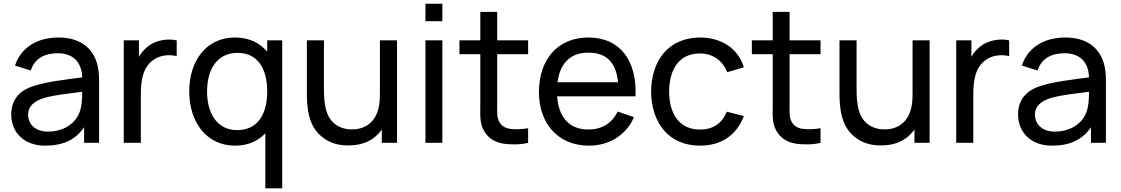

<svg xmlns="http://www.w3.org/2000/svg" viewBox="-20 -784 6154 1054"><path d="M524 0V-343.8C524 -378.1 520.8 -408.3 512.5 -436.5C485.4 -528.1 411.5 -578.1 301 -578.1C178.1 -578.1 92.7 -517.7 62.5 -424L149 -396.9C170.8 -464.6 226 -491.7 296.9 -491.7C377.1 -491.7 428.1 -447.9 431.3 -359.4C332.3 -345.8 240.6 -336.5 163.5 -311.5C83.3 -286.5 41.7 -232.3 41.7 -156.2C41.7 -52.1 117.7 15.6 227.1 15.6C325 15.6 393.8 -15.6 441.7 -85.4V0ZM409.4 -151C379.2 -94.8 317.7 -61.5 243.8 -61.5C176 -61.5 134.4 -100 134.4 -155.2C134.4 -203.1 170.8 -231.3 225 -246.9C285.4 -263.5 343.8 -268.8 431.3 -280.2C431.3 -246.9 430.2 -189.6 409.4 -151Z M790.6 -528.1C769.8 -511.5 754.2 -492.7 742.7 -471.9V-562.5H659.4V0H753.1V-262.5C753.1 -346.9 765.6 -414.6 820.8 -454.2C860.4 -483.3 910.4 -485.4 950 -476V-562.5C900 -574 833.3 -563.5 790.6 -528.1Z M1446.9 -562.5V-500C1406.2 -549 1346.9 -578.1 1269.8 -578.1C1113.5 -578.1 1018.8 -451 1018.8 -282.3C1018.8 -113.5 1113.5 15.6 1270.8 15.6C1340.6 15.6 1395.8 -9.4 1436.5 -52.1V250H1529.2V-562.5ZM1282.3 -69.8C1170.8 -69.8 1116.7 -162.5 1116.7 -282.3C1116.7 -401 1169.8 -493.8 1284.4 -493.8C1394.8 -493.8 1446.9 -406.3 1446.9 -282.3C1446.9 -158.3 1395.8 -69.8 1282.3 -69.8Z M2065.6 -562.5V-275C2065.6 -246.9 2064.6 -218.8 2059.4 -196.9C2052.1 -160.4 2035.4 -128.1 2010.4 -107.3C1986.5 -86.5 1955.2 -75 1920.8 -74C1880.2 -71.9 1844.8 -82.3 1817.7 -104.2C1767.7 -143.8 1758.3 -213.5 1758.3 -292.7V-562.5H1664.6V-289.6C1663.5 -192.7 1671.9 -93.8 1745.8 -34.4C1794.8 7.3 1854.2 17.7 1912.5 13.5C1962.5 11.5 2016.7 -7.3 2054.2 -46.9C2062.5 -55.2 2069.8 -64.6 2076 -72.9V0H2159.4V-562.5Z M2315.6 -763.5V-667.7H2408.3V-763.5ZM2315.6 -562.5H2408.3V0H2315.6Z M2709.4 -486.5H2879.2V-562.5H2709.4V-718.8H2616.7V-562.5H2502.1V-486.5H2616.7V-212.5C2616.7 -154.2 2612.5 -107.3 2636.5 -66.7C2661.5 -22.9 2696.9 -3.1 2746.9 5.2C2784.4 10.4 2840.6 10.4 2879.2 0V-80.2C2850 -75 2815.6 -72.9 2786.5 -76C2759.4 -78.1 2733.3 -90.6 2720.8 -115.6C2706.3 -139.6 2709.4 -170.8 2709.4 -216.7Z M3038.5 -255.2H3468.8C3477.1 -445.8 3388.5 -578.1 3209.4 -578.1C3041.7 -578.1 2938.5 -457.3 2938.5 -278.1C2938.5 -107.3 3042.7 15.6 3213.5 15.6C3321.9 15.6 3416.7 -40.6 3460.4 -140.6L3370.8 -171.9C3339.6 -106.3 3282.3 -72.9 3209.4 -72.9C3104.2 -72.9 3045.8 -142.7 3038.5 -255.2ZM3209.4 -494.8C3314.6 -495.8 3362.5 -434.4 3372.9 -332.3H3040.6C3053.1 -430.2 3106.2 -495.8 3209.4 -494.8Z M4063.5 -414.6C4033.3 -515.6 3941.7 -578.1 3824 -578.1C3654.2 -578.1 3556.3 -457.3 3554.2 -281.2C3556.3 -109.4 3651 15.6 3822.9 15.6C3938.5 15.6 4024 -41.7 4063.5 -146.9L3969.8 -170.8C3943.8 -107.3 3895.8 -72.9 3822.9 -72.9C3710.4 -72.9 3654.2 -156.2 3653.1 -281.2C3654.2 -403.1 3707.3 -490.6 3822.9 -490.6C3890.6 -490.6 3947.9 -452.1 3971.9 -387.5Z M4314.6 -486.5H4484.4V-562.5H4314.6V-718.8H4221.9V-562.5H4107.3V-486.5H4221.9V-212.5C4221.9 -154.2 4217.7 -107.3 4241.7 -66.7C4266.7 -22.9 4302.1 -3.1 4352.1 5.2C4389.6 10.4 4445.8 10.4 4484.4 0V-80.2C4455.2 -75 4420.8 -72.9 4391.7 -76C4364.6 -78.1 4338.5 -90.6 4326 -115.6C4311.5 -139.6 4314.6 -170.8 4314.6 -216.7Z M4989.6 -562.5V-275C4989.6 -246.9 4988.5 -218.8 4983.3 -196.9C4976 -160.4 4959.4 -128.1 4934.4 -107.3C4910.4 -86.5 4879.2 -75 4844.8 -74C4804.2 -71.9 4768.8 -82.3 4741.7 -104.2C4691.7 -143.8 4682.3 -213.5 4682.3 -292.7V-562.5H4588.5V-289.6C4587.5 -192.7 4595.8 -93.8 4669.8 -34.4C4718.8 7.3 4778.1 17.7 4836.5 13.5C4886.5 11.5 4940.6 -7.3 4978.1 -46.9C4986.5 -55.2 4993.8 -64.6 5000 -72.9V0H5083.3V-562.5Z M5360.4 -528.1C5339.6 -511.5 5324 -492.7 5312.5 -471.9V-562.5H5229.2V0H5322.9V-262.5C5322.9 -346.9 5335.4 -414.6 5390.6 -454.2C5430.2 -483.3 5480.2 -485.4 5519.8 -476V-562.5C5469.8 -574 5403.1 -563.5 5360.4 -528.1Z M6051 0V-343.8C6051 -378.1 6047.9 -408.3 6039.6 -436.5C6012.5 -528.1 5938.5 -578.1 5828.1 -578.1C5705.2 -578.1 5619.8 -517.7 5589.6 -424L5676 -396.9C5697.9 -464.6 5753.1 -491.7 5824 -491.7C5904.2 -491.7 5955.2 -447.9 5958.3 -359.4C5859.4 -345.8 5767.7 -336.5 5690.6 -311.5C5610.4 -286.5 5568.8 -232.3 5568.8 -156.2C5568.8 -52.1 5644.8 15.6 5754.2 15.6C5852.1 15.6 5920.8 -15.6 5968.8 -85.4V0ZM5936.5 -151C5906.3 -94.8 5844.8 -61.5 5770.8 -61.5C5703.1 -61.5 5661.5 -100 5661.5 -155.2C5661.5 -203.1 5697.9 -231.3 5752.1 -246.9C5812.5 -263.5 5870.8 -268.8 5958.3 -280.2C5958.3 -246.9 5957.3 -189.6 5936.5 -151Z"/></svg>

Font: Manrope3 Medium
Style: Regular
Weight: 500
Width: 4
Designer: Mikhail Sharanda
Foundry: Mikhail Sharanda
Version: Version 3.000;PS 003.000;hotconv 1.0.88;makeotf.lib2.5.64775